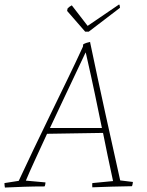

<svg xmlns="http://www.w3.org/2000/svg" viewBox="-27 -834 661 861"><path d="M-5 7Q-6 2 -6.5 -3Q-7 -8 -7 -13L57 -23Q87 -88 123 -163Q159 -238 197.5 -317.5Q236 -397 274 -475Q312 -553 345 -625L346 -635Q352 -639 361.5 -642Q371 -645 377 -646L378 -640Q411 -482 445.5 -325Q480 -168 512 -25L569 -18Q568 -7 565 1Q518 2 472.5 3Q427 4 387 6Q386 -4 387 -13L480 -22Q466 -85 455.5 -137Q445 -189 435 -238L184 -234Q154 -169 128.5 -113.5Q103 -58 89 -24L177 -16Q177 -13 176 -7.5Q175 -2 173 2Q124 2 80.5 3.5Q37 5 -5 7ZM357 -599Q340 -563 314 -508Q288 -453 257.5 -388.5Q227 -324 197 -260H430Q415 -333 399 -410Q383 -487 359 -592ZM355 -692 274 -785 276 -796Q283 -804 295 -810L366 -718L507 -814Q509 -813 510 -808Q511 -803 511 -799L371 -692Z"/></svg>

Font: Labrada ExtraLight
Style: Italic
Weight: 200
Italic angle: -7°
Designer: Mercedes Jáuregui
Foundry: Omnibus-Type Team
Version: Version 1.000; ttfautohint (v1.8.4.7-5d5b)